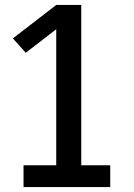

<svg xmlns="http://www.w3.org/2000/svg" viewBox="-20 -755 540 775"><path d="M75 0V-88H207V-637L84 -542L32 -600L207 -735H308V-88H425V0Z"/></svg>

Font: Iosevka SS18 Semibold
Style: Regular
Weight: 600
Monospace: yes
Designer: Belleve Invis
Foundry: Belleve Invis
Version: Version 25.1.1; ttfautohint (v1.8.4)